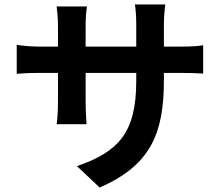

<svg xmlns="http://www.w3.org/2000/svg" viewBox="-20 -781 996 861"><path d="M55 -580V-450C76 -452 111 -454 159 -454H240V-324C240 -281 237 -243 234 -224H368C367 -243 364 -282 364 -324V-454H591V-418C591 -184 510 -100 325 -36L427 60C658 -41 715 -185 715 -423V-454H786C837 -454 870 -453 891 -451V-578C865 -574 837 -572 786 -572H715V-672C715 -710 719 -742 721 -761H585C588 -742 591 -710 591 -672V-572H364V-665C364 -704 367 -734 370 -752H234C236 -734 240 -703 240 -666V-572H159C111 -572 73 -577 55 -580Z"/></svg>

Font: Kinto Sans
Style: Bold
Weight: 700
Designer: Authors: Ryoko NISHIZUKA  (kana & ideographs); Paul D. Hunt (Latin, Greek & Cyrillic); Wenlong ZHANG  (bopomofo); Sandol
Foundry: Adobe Systems Incorporated, ookami Inc.
Version: Version 0.001